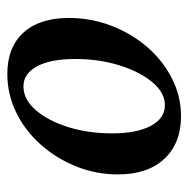

<svg xmlns="http://www.w3.org/2000/svg" viewBox="-15 -487 514 524"><g transform="rotate(90 242.0 -225.0)"><path d="M182 12Q109 12 69 -32Q29 -76 29 -156Q29 -217 50.5 -272.5Q72 -328 109 -370.5Q146 -413 194.5 -437.5Q243 -462 297 -462Q371 -462 413.5 -416.5Q456 -371 456 -290Q456 -230 434 -175.5Q412 -121 374 -78.5Q336 -36 286.5 -12Q237 12 182 12ZM216 -32Q251 -32 280 -65Q309 -98 326.5 -153Q344 -208 344 -274Q344 -341 323.5 -379.5Q303 -418 267 -418Q233 -418 204.5 -384Q176 -350 158.5 -294.5Q141 -239 141 -173Q141 -106 161 -69Q181 -32 216 -32Z"/></g></svg>

Font: Petrona SemiBold
Style: Italic
Weight: 600
Italic angle: -9°
Designer: Ringo R. Seeber
Foundry: Ringo R. Seeber
Version: Version 2.001; ttfautohint (v1.8.3)